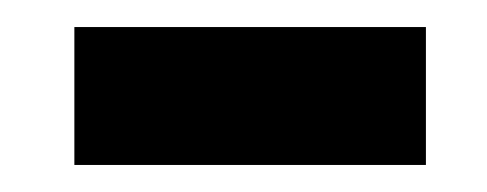

<svg xmlns="http://www.w3.org/2000/svg" viewBox="-20 -780 360 142"><path d="M295 -658H35V-760H295Z"/></svg>

Font: Fira Sans Extra Condensed
Style: Bold
Weight: 700
Width: 1
Designer: Carrois Corporate & Edenspiekermann AG
Foundry: Carrois Corporate GbR & Edenspiekermann AG
Version: Version 4.203